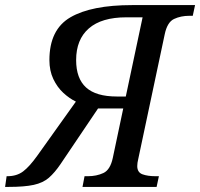

<svg xmlns="http://www.w3.org/2000/svg" viewBox="-56 -734 786 754"><path d="M-36 0 -30 -42H-27Q10 -42 35 -61Q60 -80 90 -122L242 -335Q217 -347 193 -369Q169 -391 153.5 -423.5Q138 -456 138 -498Q138 -618 220.5 -666Q303 -714 463 -714H710L701 -672H688Q654 -672 627.5 -659.5Q601 -647 591 -600L487 -110Q483 -94 483 -82Q483 -57 503.5 -49.5Q524 -42 555 -42H568L559 0H268L276 -42H289Q323 -42 350 -54.5Q377 -67 387 -114L428 -308H329L182 -90Q159 -56 136 -36Q113 -16 76.5 -8Q40 0 -22 0ZM403 -355H438L504 -666H440Q343 -666 293 -622.5Q243 -579 243 -498Q243 -426 282 -390.5Q321 -355 403 -355Z"/></svg>

Font: NotoSerif-Italic
Style: Regular
Weight: 400
Italic angle: -12°
Designer: Monotype Design Team
Foundry: Monotype Imaging Inc.
Version: Version 2.007; ttfautohint (v1.8) -l 8 -r 50 -G 200 -x 14 -D